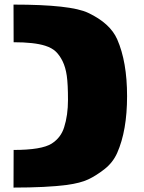

<svg xmlns="http://www.w3.org/2000/svg" viewBox="-20 -765 641 852"><path d="M180.7 -562Q131.8 -577.6 40.5 -577.6L40 -744.6Q294.9 -744.6 371.1 -708Q468.3 -662.1 500 -590.8Q543.9 -490.7 543.9 -338.4Q543.9 -185.5 500 -86.4Q481 -43.5 443.4 -14.2Q405.8 15.1 371.3 31.2Q336.9 47.4 276.4 55.7Q186 67.4 40 67.4L40.5 -99.6Q165 -99.6 209.5 -127.9Q250.5 -154.3 264.6 -200.2Q281.7 -253.4 281.7 -322Q281.7 -390.6 276.4 -428.5Q271 -466.3 257.8 -493.2Q244.6 -520 227.3 -536.4Q210 -552.7 180.7 -562Z"/></svg>

Font: Nosifer
Style: Regular
Weight: 400
Version: Version 001.002